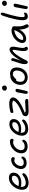

<svg xmlns="http://www.w3.org/2000/svg" viewBox="2294 -3094 837 5466"><g transform="rotate(-90 2713.0 -361.5)"><path d="M242.2 34.2Q181.6 34.2 138.2 14.9Q94.7 -4.4 73 -38.3Q51.3 -72.3 44.4 -118.2Q37.6 -164.1 49.8 -216.8Q58.6 -261.7 79.1 -306.2Q99.6 -350.6 130.9 -390.1Q162.1 -429.7 200 -460.4Q237.8 -491.2 284.2 -509Q330.6 -526.9 377.9 -526.9Q461.4 -526.9 501.2 -481.9Q541 -437 524.9 -355Q513.7 -296.9 471.4 -254.9Q429.2 -212.9 367.9 -192.9Q306.6 -172.9 232.9 -172.9Q157.2 -172.9 132.8 -195.8Q125.5 -164.6 128.2 -137.7Q130.9 -110.8 142.1 -90.8Q153.3 -70.8 178.5 -59.3Q203.6 -47.9 240.2 -47.9Q282.2 -47.9 319.1 -57.9Q356 -67.9 380.4 -81.8Q404.8 -95.7 424.1 -109.9Q443.4 -124 459 -134Q474.6 -144 485.8 -144Q501.5 -144 508.8 -131.6Q516.1 -119.1 512.2 -99.1Q505.9 -70.8 467.3 -40Q428.7 -9.3 366.7 12.5Q304.7 34.2 242.2 34.2ZM152.8 -252Q158.2 -252 183.3 -247.6Q208.5 -243.2 231.9 -243.2Q318.4 -243.2 373.5 -275.1Q428.7 -307.1 439.9 -363.8Q455.6 -442.9 371.1 -442.9Q303.2 -442.9 241.5 -387.9Q179.7 -333 148.9 -252Z M805.7 -22Q710.4 -22 665 -81.5Q619.6 -141.1 638.7 -231.9Q651.4 -297.4 690.9 -350.6Q730.5 -403.8 785.6 -433.3Q840.8 -462.9 899.4 -462.9Q935.1 -462.9 956.3 -445.1Q977.5 -427.2 971.7 -398.9Q967.8 -379.9 957.3 -368.9Q946.8 -357.9 930.7 -357.9Q919.9 -357.9 907.5 -366Q895 -374 879.4 -374Q826.7 -374 780.8 -326.7Q734.9 -279.3 722.7 -216.8Q711.9 -165 736.3 -134.5Q760.7 -104 812.5 -104Q842.8 -104 866.2 -110.6Q889.6 -117.2 902.8 -127Q916 -136.7 925.8 -146.2Q935.5 -155.8 944.6 -162.4Q953.6 -168.9 962.4 -168.9Q994.1 -168.9 987.3 -127.9Q977.5 -81.1 925.3 -51.5Q873 -22 805.7 -22Z M1277.3 5.9Q1168 5.9 1116.9 -57.6Q1065.9 -121.1 1086.9 -225.1Q1102.5 -300.8 1151.9 -363.3Q1201.2 -425.8 1271.2 -461.4Q1341.3 -497.1 1416 -497.1Q1456.1 -497.1 1479 -480Q1502 -462.9 1495.1 -433.1Q1491.2 -414.6 1480.2 -403.3Q1469.2 -392.1 1454.1 -392.1Q1442.9 -392.1 1430.7 -400.1Q1418.5 -408.2 1403.3 -408.2Q1323.2 -408.2 1256.6 -349.1Q1189.9 -290 1174.3 -212.9Q1162.1 -150.9 1189.7 -114.5Q1217.3 -78.1 1275.9 -78.1Q1308.6 -78.1 1334.2 -85Q1359.9 -91.8 1374 -101.6Q1388.2 -111.3 1398.4 -121.3Q1408.7 -131.3 1417.5 -138.2Q1426.3 -145 1435.1 -145Q1454.1 -145 1461.4 -136Q1468.8 -127 1465.3 -106Q1455.1 -56.6 1401.6 -25.4Q1348.1 5.9 1277.3 5.9Z M1781.2 22Q1732.4 22 1694.8 10Q1657.2 -2 1634 -23.7Q1610.8 -45.4 1597.2 -75.4Q1583.5 -105.5 1582.5 -141.8Q1581.5 -178.2 1588.9 -219.2Q1597.7 -261.7 1617.9 -304.2Q1638.2 -346.7 1668.7 -384.3Q1699.2 -421.9 1736.1 -450.9Q1772.9 -480 1817.6 -497.1Q1862.3 -514.2 1908.2 -514.2Q1990.2 -514.2 2028.6 -472.4Q2066.9 -430.7 2052.2 -353Q2041 -297.9 2000 -257.3Q1959 -216.8 1899.7 -196.8Q1840.3 -176.8 1770 -176.8Q1697.8 -176.8 1671.9 -199.2Q1665 -169.9 1668.2 -144.3Q1671.4 -118.7 1682.1 -99.9Q1692.9 -81.1 1716.8 -70.1Q1740.7 -59.1 1775.9 -59.1Q1816.4 -59.1 1852.1 -68.6Q1887.7 -78.1 1911.4 -91.6Q1935.1 -105 1954.1 -118.4Q1973.1 -131.8 1988.5 -141.4Q2003.9 -150.9 2014.2 -150.9Q2030.3 -150.9 2037.6 -139.2Q2044.9 -127.4 2041 -106.9Q2034.7 -79.1 1997.1 -49.3Q1959.5 -19.5 1900.1 1.2Q1840.8 22 1781.2 22ZM1690.9 -254.9Q1696.3 -254.9 1720.2 -250.5Q1744.1 -246.1 1768.1 -246.1Q1848.1 -246.1 1901.6 -277.3Q1955.1 -308.6 1965.8 -360.8Q1972.7 -396 1958 -413.6Q1943.4 -431.2 1901.9 -431.2Q1836.4 -431.2 1777.3 -380.6Q1718.3 -330.1 1688 -253.9Z M2274.9 35.2Q2239.7 35.2 2213.1 28.8Q2186.5 22.5 2171.6 11.5Q2156.7 0.5 2147.5 -13.9Q2138.2 -28.3 2137.7 -44.2Q2137.2 -60.1 2139.6 -76.2Q2148.4 -125 2199.7 -144Q2362.3 -205.1 2460.9 -271.7Q2559.6 -338.4 2583 -400.9Q2552.7 -431.2 2479 -431.2Q2431.6 -431.2 2385.5 -423.1Q2339.4 -415 2305.9 -407Q2272.5 -398.9 2256.8 -398.9Q2242.2 -398.9 2234.1 -414.6Q2226.1 -430.2 2230 -450.2Q2232.9 -465.3 2241 -473.6Q2249 -481.9 2266.6 -486.8Q2389.2 -518.1 2485.8 -518.1Q2543.5 -518.1 2583.7 -506.6Q2624 -495.1 2643.3 -475.6Q2662.6 -456.1 2668.9 -433.6Q2675.3 -411.1 2669.9 -386.2Q2665 -360.4 2648.2 -333.3Q2631.3 -306.2 2597.9 -274.4Q2564.5 -242.7 2516.6 -210.9Q2468.8 -179.2 2397.5 -144Q2326.2 -108.9 2237.8 -75.2Q2244.6 -60.5 2260 -55.7Q2275.4 -50.8 2305.7 -50.8Q2342.8 -50.8 2428.7 -57.9Q2514.6 -64.9 2557.6 -64.9Q2595.2 -64.9 2614.5 -50Q2633.8 -35.2 2629.9 -12.2Q2627 3.4 2613.8 13.7Q2600.6 23.9 2581.1 23.9Q2542 23.9 2434.1 29.5Q2326.2 35.2 2274.9 35.2Z M2936 -585Q2899.4 -585 2878.7 -607.4Q2857.9 -629.9 2864.7 -662.1Q2869.6 -688.5 2892.3 -705.3Q2915 -722.2 2943.8 -722.2Q2981 -722.2 2998.5 -697.8Q3016.1 -673.3 3009.8 -641.1Q3005.4 -619.6 2986.1 -602.3Q2966.8 -585 2936 -585ZM2815.9 11.2Q2791.5 11.2 2780.3 -10.7Q2769 -32.7 2774.9 -62Q2788.1 -130.4 2799.6 -195.3Q2811 -260.3 2815.9 -285.2Q2821.3 -310.1 2836.4 -325Q2851.6 -339.8 2874 -339.8Q2896.5 -339.8 2908.2 -324.2Q2919.9 -308.6 2915 -280.8Q2910.6 -252.9 2883.5 -143.1Q2856.4 -33.2 2855 -25.9Q2848.6 11.2 2815.9 11.2Z M3244.6 7.8Q3185.1 7.8 3139.4 -12.7Q3093.8 -33.2 3068.1 -69.3Q3042.5 -105.5 3033 -154.8Q3023.4 -204.1 3035.6 -261.2Q3043.9 -303.7 3064 -341.1Q3084 -378.4 3108.9 -404.3Q3133.8 -430.2 3162.4 -449.2Q3190.9 -468.3 3216.8 -477.1Q3242.7 -485.8 3263.7 -485.8Q3274.4 -485.8 3281.7 -482.9Q3314.5 -494.1 3341.8 -494.1Q3411.6 -494.1 3457 -460.9Q3502.4 -427.7 3518.1 -369.9Q3533.7 -312 3518.6 -236.8Q3497.1 -126.5 3421.6 -59.3Q3346.2 7.8 3244.6 7.8ZM3120.6 -246.1Q3105 -167.5 3139.2 -120.4Q3173.3 -73.2 3245.6 -73.2Q3314 -73.2 3365 -121.8Q3416 -170.4 3432.6 -252Q3447.8 -326.7 3422.1 -370.4Q3396.5 -414.1 3337.4 -414.1Q3308.6 -414.1 3288.3 -403.8Q3268.1 -393.6 3238.8 -370.1Q3227.5 -360.4 3216.3 -348.6Q3205.1 -336.9 3199.5 -331.1Q3193.8 -325.2 3185.8 -321Q3177.7 -316.9 3168.5 -316.9Q3158.7 -316.9 3150.4 -321.8Q3127.4 -290 3120.6 -246.1Z M4062 13.2Q4009.8 13.2 3995.8 -57.4Q3981.9 -127.9 4011.2 -278.8Q4023.9 -340.8 4026.4 -372.3Q4028.8 -403.8 4022 -419.9Q4019 -420.9 4012.2 -420.9Q3987.3 -420.9 3940.7 -373Q3894 -325.2 3839.6 -241.2Q3785.2 -157.2 3742.2 -64Q3723.6 -22.5 3708.5 -6.3Q3693.4 9.8 3672.4 9.8Q3635.7 9.8 3624.8 -35.6Q3613.8 -81.1 3628.4 -150.9Q3640.6 -211.4 3668.7 -287.6Q3696.8 -363.8 3709 -424.8Q3711.9 -440.9 3723.1 -450.9Q3734.4 -460.9 3750 -460.9Q3770.5 -460.9 3782.2 -442.4Q3793.9 -423.8 3786.1 -387.2Q3779.3 -352.5 3754.6 -287.4Q3730 -222.2 3718.3 -173.8Q3796.9 -332 3882.1 -419.9Q3967.3 -507.8 4036.1 -507.8Q4085.9 -507.8 4106.4 -464.8Q4127 -421.9 4112.3 -353Q4099.1 -283.2 4092.8 -245.1Q4086.4 -207 4082.8 -165.3Q4079.1 -123.5 4084 -99.6Q4088.9 -75.7 4102.1 -62Q4117.7 -48.3 4112.3 -22.9Q4108.9 -7.8 4095.9 2.7Q4083 13.2 4062 13.2Z M4345.2 -35.2Q4277.3 -35.2 4244.9 -76.9Q4212.4 -118.7 4225.1 -180.2Q4234.9 -231.9 4269.3 -281.7Q4303.7 -331.5 4352.5 -369.4Q4401.4 -407.2 4464.4 -430.7Q4527.3 -454.1 4590.8 -454.1Q4626 -454.1 4634.3 -434.1Q4639.2 -436 4647.9 -436Q4671.9 -436 4685.3 -417.7Q4698.7 -399.4 4697.3 -369.1Q4689.9 -252.4 4698.7 -183.1Q4707.5 -113.8 4748 -41Q4763.7 -16.6 4748.8 10.3Q4733.9 37.1 4702.1 37.1Q4688.5 37.1 4680.7 31.2Q4672.9 25.4 4665 13.2Q4644 -24.9 4632.8 -51.5Q4621.6 -78.1 4612.8 -125Q4604 -171.9 4606 -229Q4569.3 -161.6 4522.2 -116.7Q4475.1 -71.8 4431.6 -53.5Q4388.2 -35.2 4345.2 -35.2ZM4310.1 -163.1Q4307.1 -141.6 4308.1 -129.9Q4324.7 -120.1 4355 -120.1Q4418.5 -120.1 4481.2 -186Q4543.9 -252 4590.8 -374Q4475.6 -359.4 4400.6 -299.8Q4325.7 -240.2 4310.1 -163.1Z M4982.9 11.2Q4964.4 11.2 4949.7 8.3Q4935.1 5.4 4920.2 -3.4Q4905.3 -12.2 4895.3 -27.1Q4885.3 -42 4878.2 -67.1Q4871.1 -92.3 4869.9 -126.2Q4868.7 -160.2 4873.8 -208.7Q4878.9 -257.3 4891.1 -317.9Q4932.1 -519.5 4995.1 -691.9Q5009.3 -729.5 5022.5 -744.6Q5035.6 -759.8 5053.2 -759.8Q5096.7 -759.8 5081.1 -686Q5075.7 -658.2 5059.3 -607.9Q5043 -557.6 5020 -477.1Q4997.1 -396.5 4977.1 -297.9Q4967.3 -247.1 4962.4 -208.5Q4957.5 -169.9 4957.8 -145.3Q4958 -120.6 4962.6 -105.2Q4967.3 -89.8 4974.6 -83.5Q4981.9 -77.1 4992.2 -77.1Q5014.2 -77.1 5034.4 -86.2Q5054.7 -95.2 5063 -95.2Q5092.8 -95.2 5085.9 -57.1Q5080.1 -28.3 5049.8 -8.5Q5019.5 11.2 4982.9 11.2Z M5350.1 -585Q5313.5 -585 5292.7 -607.4Q5272 -629.9 5278.8 -662.1Q5283.7 -688.5 5305.9 -705.3Q5328.1 -722.2 5356.9 -722.2Q5395 -722.2 5412.6 -697.8Q5430.2 -673.3 5423.8 -641.1Q5419.4 -619.6 5400.1 -602.3Q5380.9 -585 5350.1 -585ZM5230 11.2Q5206.5 11.2 5194.8 -10.7Q5183.1 -32.7 5189 -62Q5205.6 -148.4 5220 -229.5Q5234.4 -310.5 5239.7 -338.9Q5245.1 -363.3 5261 -378.7Q5276.9 -394 5298.8 -394Q5321.3 -394 5333 -378.4Q5344.7 -362.8 5339.8 -335Q5334.5 -303.2 5304.7 -177Q5274.9 -50.8 5270 -25.9Q5262.2 11.2 5230 11.2Z"/></g></svg>

Font: Shantell Sans Irregular
Style: Italic
Weight: 400
Italic angle: -11.31°
Designer: Stephen Nixon, Anya Danilova, Shantell Martin
Foundry: Arrow Type
Version: Version 1.006;[9816181b4]